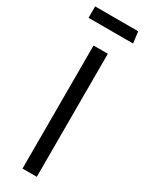

<svg xmlns="http://www.w3.org/2000/svg" viewBox="-221 -883 706 919"><g transform="rotate(30 132.0 -423.0)"><path d="M93 -680V0H172V-680ZM244 -846H6V-783H252Z"/></g></svg>

Font: Catamaran
Style: Regular
Weight: 400
Designer: Pria Ravichandran
Version: Version 1.000;PS 001.000;hotconv 1.0.70;makeotf.lib2.5.58329